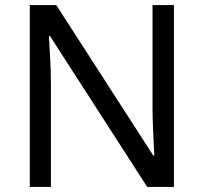

<svg xmlns="http://www.w3.org/2000/svg" viewBox="-20 -734 800 754"><path d="M663 0H558L176 -593H172Q174 -558 177 -506Q180 -454 180 -399V0H97V-714H201L582 -123H586Q585 -139 583.5 -171Q582 -203 580.5 -241Q579 -279 579 -311V-714H663Z"/></svg>

Font: Noto Sans Carian
Style: Regular
Weight: 400
Designer: Monotype Design Team
Foundry: Monotype Imaging Inc.
Version: Version 2.002; ttfautohint (v1.8.4.7-5d5b)